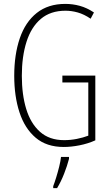

<svg xmlns="http://www.w3.org/2000/svg" viewBox="-20 -744 565 985"><path d="M300 -356H469V-24Q431 -7 388 1.5Q345 10 307 10Q219 10 163 -37.5Q107 -85 80 -167.5Q53 -250 53 -355Q53 -464 81.5 -547.5Q110 -631 168.5 -677.5Q227 -724 315 -724Q353 -724 389.5 -714Q426 -704 462 -680L445 -648Q411 -671 379 -680Q347 -689 316 -689Q239 -689 189.5 -647Q140 -605 116 -529.5Q92 -454 92 -355Q92 -259 114.5 -185Q137 -111 185 -68Q233 -25 309 -25Q342 -25 374.5 -31.5Q407 -38 433 -48V-321H300ZM334 71Q325 106 309 147Q293 188 273 221H253V211Q260 193 268.5 165.5Q277 138 284 109.5Q291 81 293 61H334Z"/></svg>

Font: Noto Sans Tamil ExtraCondensed ExtraLight
Style: Regular
Weight: 200
Width: 2
Designer: Jelle Bosma - Monotype Design Team
Foundry: Monotype Imaging Inc.
Version: Version 2.004; ttfautohint (v1.8.4.7-5d5b)